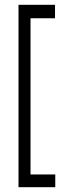

<svg xmlns="http://www.w3.org/2000/svg" viewBox="-20 -690 290 799"><path d="M57 89V-670H209V-614H107V36H210V89Z"/></svg>

Font: Inconsolata UltraCondensed
Style: Regular
Weight: 400
Width: 1
Monospace: yes
Designer: Raph Levien, Cyreal, Brenton Simpson
Foundry: Raph Levien, Cyreal, Google
Version: Version 3.001; ttfautohint (v1.8.2.53-6de2)